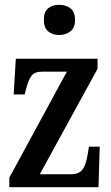

<svg xmlns="http://www.w3.org/2000/svg" viewBox="-20 -781 463 801"><path d="M19 0V-40L259 -482H156Q124 -482 111 -464.5Q98 -447 88 -407L83 -387H37L46 -536H387V-494L146 -54H276Q309 -54 324 -73.5Q339 -93 346 -138L351 -169H396L391 0ZM227 -635Q199 -635 181 -650Q163 -665 163 -698Q163 -732 181 -746.5Q199 -761 227 -761Q254 -761 273.5 -746.5Q293 -732 293 -698Q293 -665 273.5 -650Q254 -635 227 -635Z"/></svg>

Font: Noto Serif Khmer ExtraCondensed SemiBold
Style: Regular
Weight: 600
Width: 2
Designer: Danh Hong and the Monotype Design Team
Foundry: Monotype Imaging Inc.
Version: Version 2.004; ttfautohint (v1.8.4.7-5d5b)